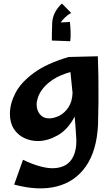

<svg xmlns="http://www.w3.org/2000/svg" viewBox="-20 -783 635 1085"><path d="M195 14Q152 14 116 -3.5Q80 -21 58 -55Q36 -89 36 -140Q36 -197 67 -257Q98 -317 170.5 -370.5Q243 -424 368 -461L533 -465Q535 -418 536 -351.5Q537 -285 536.5 -213Q536 -141 534 -79Q527 68 466 156Q405 244 301 270.5Q197 297 60 260L110 120Q215 170 283 167.5Q351 165 383 120Q415 75 411 -2Q409 -32 407 -62Q405 -92 402 -124Q363 -50 305.5 -18Q248 14 195 14ZM187 -194Q187 -159 206 -136.5Q225 -114 257 -114Q285 -114 315 -129Q345 -144 366.5 -176Q388 -208 390 -258Q385 -311 378 -376Q319 -359 282 -335Q245 -311 224 -284.5Q203 -258 195 -234Q187 -210 187 -194ZM330 -763 382 -710Q362 -699 346.5 -683.5Q331 -668 323 -656L375 -659Q378 -633 379 -603.5Q380 -574 377 -550L273 -554Q273 -581 273.5 -605Q274 -629 275 -655Q279 -716 330 -763Z"/></svg>

Font: Marhey SemiBold
Style: Regular
Weight: 600
Designer: Nur Syamsi & Bustanul Arifin
Foundry: Namelatype
Version: Version 1.000; ttfautohint (v1.8.4.7-5d5b)